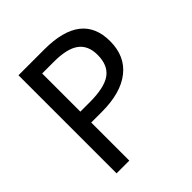

<svg xmlns="http://www.w3.org/2000/svg" viewBox="-176 -761 884 884"><g transform="rotate(-45 265.5 -319.5)"><path d="M490.2 -451.2Q490.2 -354 423.3 -301Q356.4 -248 232.9 -248H163.6V0H80.6V-638.7H249Q490.2 -638.7 490.2 -451.2ZM163.6 -318.8H224.6Q320.3 -318.8 362.5 -349.1Q404.8 -379.4 404.8 -447.8Q404.8 -508.8 365.2 -538.1Q325.7 -567.4 240.7 -567.4H163.6Z"/></g></svg>

Font: XL-Viking
Style: Regular
Weight: 400
Foundry: Ascender Corporation
Version: Version 1.10 March 23, 2015